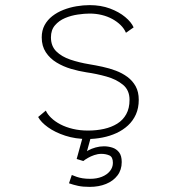

<svg xmlns="http://www.w3.org/2000/svg" viewBox="-20 -532 690 750"><path d="M322 11Q274.5 11 234.8 -2Q195 -15 167.5 -34.8Q140 -54.5 129 -75L159 -100Q165.5 -85.5 180 -71.5Q194.5 -57.5 216 -46.2Q237.5 -35 264.8 -28.5Q292 -22 324 -22Q357 -22 386.2 -28.5Q415.5 -35 438 -49Q460.5 -63 473.2 -86Q486 -109 486 -142Q486 -180 460 -201.2Q434 -222.5 395.2 -233.2Q356.5 -244 317.5 -249.5Q288 -254 257.5 -263Q227 -272 201 -287.8Q175 -303.5 159 -327.8Q143 -352 143 -386Q143 -413 154.2 -433.8Q165.5 -454.5 184.5 -469.2Q203.5 -484 227.8 -493.5Q252 -503 278.5 -507.5Q305 -512 330 -512Q374 -512 409.5 -498.8Q445 -485.5 469 -465.5Q493 -445.5 502 -425L472 -404Q465 -420.5 451.2 -434Q437.5 -447.5 418.8 -457.8Q400 -468 377.5 -473.5Q355 -479 330 -479Q310 -479 284 -475.2Q258 -471.5 234.2 -461.5Q210.5 -451.5 194.8 -433.2Q179 -415 179 -386Q179 -352 200 -331.2Q221 -310.5 255.2 -299Q289.5 -287.5 329 -281Q353.5 -277 380.2 -271.2Q407 -265.5 432.2 -256Q457.5 -246.5 477.8 -231.5Q498 -216.5 510 -194.8Q522 -173 522 -142Q522 -110 510.8 -85Q499.5 -60 480 -42Q460.5 -24 435 -12.2Q409.5 -0.5 380.5 5.2Q351.5 11 322 11ZM330.5 198Q316.5 198 305.5 197Q294.5 196 285 194Q275.5 192 267 189.5Q258.5 187 249.5 184L260.5 151.5Q270 155.5 280.2 159Q290.5 162.5 303.2 164.5Q316 166.5 332.5 166.5Q358 166.5 378 158.5Q398 150.5 409.5 136.2Q421 122 421 104Q421 81 407 75Q393 69 376 69Q362 69 348.2 73.8Q334.5 78.5 323.2 85Q312 91.5 305.5 97L279.5 89L304 0H336L314.5 78L307 69Q313 62 325.2 55.2Q337.5 48.5 353.5 44Q369.5 39.5 386 39.5Q402.5 39.5 418.5 44.5Q434.5 49.5 445 62.8Q455.5 76 455.5 101Q455.5 131.5 439 153.2Q422.5 175 394.2 186.5Q366 198 330.5 198Z"/></svg>

Font: Trispace Thin
Style: Regular
Weight: 100
Designer: Tyler Finck
Foundry: Etcetera Type Company
Version: Version 1.210